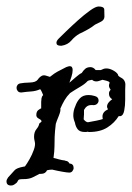

<svg xmlns="http://www.w3.org/2000/svg" viewBox="-39 -508 407 592"><path d="M5 61Q1 64 -5 64Q-19 64 -19 51Q-19 46 -14 39Q0 24 6 17Q12 10 33 6Q35 6 36 5.5Q37 5 38 5Q44 -3 52 -17Q60 -31 65.5 -46.5Q71 -62 68 -72Q67 -76 66.5 -79.5Q66 -83 66 -86Q66 -101 73.5 -110Q81 -119 82 -127L88 -132Q89 -133 89 -133.5Q89 -134 89 -134Q89 -138 81 -142Q73 -146 73 -153Q73 -164 79 -168.5Q85 -173 88 -174V-194Q88 -199 89 -205Q90 -211 94 -215Q92 -220 90 -224.5Q88 -229 85 -233Q72 -227 57 -226Q42 -225 28 -223H25Q19 -223 15.5 -227.5Q12 -232 12 -237Q12 -242 15 -246Q18 -250 24 -251Q34 -253 52.5 -253.5Q71 -254 77 -262L80 -266Q84 -271 89.5 -274Q95 -277 102 -275L115 -271Q130 -283 138 -287Q146 -291 165 -301Q173 -304 176 -304Q185 -304 185 -292Q185 -283 181.5 -272Q178 -261 175 -253Q181 -258 193.5 -269Q206 -280 213 -283Q218 -291 224 -296Q230 -301 240 -301Q249 -301 256 -292H272Q276 -294 280 -295.5Q284 -297 289 -297Q300 -297 312.5 -289.5Q325 -282 326 -274Q331 -270 336 -267.5Q341 -265 344 -260Q348 -253 347.5 -246Q347 -239 347 -231Q347 -219 347 -200.5Q347 -182 344 -167Q341 -152 333 -150H327Q314 -129 292 -115Q270 -101 236 -101Q233 -101 232 -102Q229 -101 223 -101Q207 -101 200.5 -109.5Q194 -118 192 -130Q187 -142 187 -152Q187 -167 193 -180Q198 -195 207.5 -205Q217 -215 234 -215Q243 -215 253 -212Q265 -209 265 -198Q265 -192 260 -187.5Q255 -183 246 -184H242Q228 -184 220 -169V-155Q220 -153 219.5 -148.5Q219 -144 219 -140Q225 -132 232 -131Q244 -133 258.5 -136Q273 -139 278 -141Q277 -144 277 -149Q277 -163 294 -171Q291 -176 291 -179Q291 -191 307 -202Q297 -208 297 -219Q297 -225 299 -227Q301 -229 302 -232Q297 -238 297 -244Q297 -247 298 -249.5Q299 -252 299 -253Q299 -255 295 -257Q291 -259 277 -262Q273 -261 268 -259Q263 -257 258 -257Q250 -257 245 -262Q241 -261 237.5 -260.5Q234 -260 231 -258Q223 -249 207.5 -240Q192 -231 177 -221Q167 -211 160 -199Q153 -187 147 -173Q149 -167 142 -150Q135 -133 133 -126Q130 -101 129.5 -86Q129 -71 129 -57Q129 -43 126 -21Q135 -19 143.5 -16.5Q152 -14 162 -13L163 -12Q171 -12 175 -4Q188 -3 188 10Q188 15 184 20Q180 25 172 24Q168 24 153.5 21.5Q139 19 122 15Q118 15 114 15.5Q110 16 106 17Q101 28 88 28H83Q73 33 63.5 38Q54 43 41 44Q31 44 26 44.5Q21 45 19 46Q19 46 17 48Q16 49 14.5 52.5Q13 56 5 61ZM151 -367H148Q135 -367 135 -376Q135 -382 142 -389Q149 -396 165.5 -412Q182 -428 201.5 -445.5Q221 -463 238.5 -475.5Q256 -488 265 -488Q282 -488 282.5 -478.5Q283 -469 283 -457Q283 -447 273 -441.5Q263 -436 254 -432Q244 -424 231.5 -417Q219 -410 206 -404Q192 -396 181 -383Q170 -370 151 -367Z"/></svg>

Font: RU Serius
Style: Regular
Weight: 400
Designer: Robert E. Leuschke
Foundry: Robert E. Leuschke
Version: Version 1.011; ttfautohint (v1.8.3)